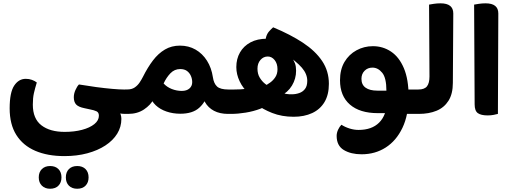

<svg xmlns="http://www.w3.org/2000/svg" viewBox="-20 -697 3134 1175"><path d="M373.8 258.3Q271.2 258.3 195.8 225.9Q120.5 193.4 79.8 128.7Q39.1 64 39.1 -33.9Q39.1 -131 66.7 -172.8Q94.3 -214.6 137.8 -214.6Q158.1 -214.6 175.6 -208.2Q193.1 -201.8 205.2 -192.2Q193.9 -155 187.4 -126.3Q180.9 -97.6 180.9 -56.6Q180.9 29.2 233.2 69.7Q285.5 110.1 375.8 110.1Q434.8 110.1 482.2 97.5Q529.6 84.9 557.4 62.5Q585.2 40 585.2 11.1Q585.2 -8.8 571 -15.7Q556.7 -22.7 529.1 -27.9L497.7 -34.7Q460 -42.2 445.9 -57.6Q431.7 -73 431.7 -101.8Q431.7 -123.7 441.7 -146.1Q451.6 -168.5 463.2 -180.1Q515.6 -171.3 568.9 -164.1Q622.2 -157 666.8 -153.1Q711.5 -149.2 738.1 -149.2H761V0H745Q710.8 0 669.7 -14.1Q628.7 -28.2 588.6 -45.4L581.4 -105.4Q622.5 -89.4 654.1 -68.8Q685.7 -48.2 704.2 -23.3Q722.8 1.6 722.8 30.6Q722.8 79.6 697.3 121.1Q671.8 162.5 625 193.2Q578.2 223.9 514.4 241.1Q450.5 258.3 373.8 258.3ZM761 0V-149.2Q769.5 -135.6 774 -117.2Q778.6 -98.8 778.6 -75Q778.6 -51.1 773.9 -31.8Q769.3 -12.6 761 0ZM286.7 458.1Q255.4 458.1 236.3 439.3Q217.2 420.4 217.2 388.6Q217.2 356.4 236.3 337.7Q255.4 319 286.7 319Q318.8 319 337.5 337.7Q356.2 356.4 356.2 388.6Q356.2 420.4 337.5 439.3Q318.8 458.1 286.7 458.1ZM452.6 458.1Q420.4 458.1 401.7 439.3Q383 420.4 383 388.6Q383 356.4 401.7 337.7Q420.4 319 452.6 319Q484.7 319 503.4 337.7Q522.1 356.4 522.1 388.6Q522.1 420.4 503.4 439.3Q484.7 458.1 452.6 458.1Z M745 0V-149.6H760.1Q786.6 -149.6 804.4 -161.8Q822.2 -173.9 834.3 -192Q846.4 -210.1 854.9 -227Q883.4 -284.2 916.1 -327.2Q948.9 -370.2 989.4 -394Q1029.8 -417.8 1081.2 -417.8Q1134.4 -417.8 1176.8 -393.5Q1219.1 -369.2 1246.7 -325.5Q1274.3 -281.8 1282.8 -224.5Q1288.5 -185.7 1308.5 -167.4Q1328.5 -149.2 1378.6 -149.2H1381.9V0H1376.1Q1325.4 0 1289.7 -18.8Q1254 -37.5 1234 -72.8Q1214 -108.2 1208.5 -157.4L1249.4 -125Q1239.2 -73.3 1198.9 -37.2Q1158.6 -1 1083.4 -1Q1038.4 -1 999.1 -14.4Q959.8 -27.8 932.9 -53Q906 -78.3 896.6 -113.9L921.7 -92Q901.8 -54.3 861.1 -27.1Q820.4 0 764.4 0ZM1092.4 -140.6Q1122.1 -140.6 1139.2 -155.4Q1156.3 -170.2 1156.3 -194.3Q1156.3 -213.9 1148.2 -232.5Q1140.1 -251.1 1124.2 -262.8Q1108.3 -274.4 1082.7 -274.4Q1047.8 -274.4 1022.9 -248.5Q998 -222.5 981.3 -186.2Q1001.3 -164.1 1031.3 -152.3Q1061.4 -140.6 1092.4 -140.6ZM1381.9 0V-149.2Q1390.4 -135.6 1395 -117.2Q1399.5 -98.8 1399.5 -75Q1399.5 -51.1 1394.8 -31.8Q1390.2 -12.6 1381.9 0Z M1777.3 17.6Q1704.7 17.6 1645.6 -5.7Q1586.5 -29 1549.2 -59.4L1643.2 -73.3Q1615.7 -47.4 1573.1 -31.4Q1530.6 -15.3 1483.2 -7.7Q1435.9 0 1394.4 0H1366V-149.2H1412.3Q1431.6 -149.2 1450.5 -150.2Q1469.4 -151.2 1485.4 -153.2Q1501.4 -155.2 1510.3 -158.2L1504.4 -123.5Q1467.1 -156.1 1446.7 -199.2Q1426.2 -242.2 1426.2 -286.6Q1426.2 -336.8 1448.6 -376Q1471 -415.2 1512.9 -437.7Q1554.7 -460.1 1613.6 -460.1L1745.8 -369.9Q1757.6 -354.1 1768.3 -340Q1779 -326 1785.5 -308.1Q1792 -290.3 1792 -264.1Q1792 -215.2 1766.8 -173.3Q1741.6 -131.4 1694.8 -108.9L1701.7 -130.2Q1717.4 -124.7 1733.6 -122Q1749.8 -119.3 1766.6 -120Q1789.3 -120 1811 -127.4Q1832.7 -134.7 1846.5 -152.6Q1860.4 -170.4 1860.4 -202.4Q1860.4 -244.3 1827.4 -282.7Q1794.3 -321.1 1721.9 -369.7L1603.2 -422Q1603.2 -453 1609 -472.1Q1614.8 -491.2 1626.1 -504.2Q1637.4 -517.3 1651.6 -529.9Q1757.4 -485.9 1833.8 -435.6Q1910.2 -385.2 1951.4 -323.6Q1992.7 -262 1992.7 -183.8Q1992.7 -117.5 1966 -72.6Q1939.3 -27.8 1890.6 -5.1Q1841.8 17.6 1777.3 17.6ZM1635.5 -161.2 1595 -168.5Q1613.4 -177.7 1632.7 -191.3Q1652 -205 1665.1 -225.1Q1678.2 -245.3 1678.2 -273.6Q1678.2 -307.8 1660.7 -329.5Q1643.1 -351.2 1618.5 -351.2Q1592.3 -351.2 1574 -330.3Q1555.7 -309.3 1555.7 -276.7Q1555.7 -244.7 1569.6 -221.8Q1583.5 -198.8 1602.4 -184.1Q1621.4 -169.4 1635.5 -161.2Z M2419.2 0 2419.5 -149.2H2538.6V0ZM2262 -414.4Q2323.5 -414.4 2373 -381.2Q2422.6 -348.1 2451.6 -279.8Q2480.6 -211.4 2480.6 -106.6L2363.7 -4.6Q2351.6 -4.6 2330.9 -4.6Q2310.3 -4.6 2291.9 -4.6Q2181.9 -4.6 2121.3 -57.2Q2060.8 -109.8 2060.8 -205.8Q2060.8 -271.7 2088.2 -318Q2115.7 -364.3 2161.9 -389.3Q2208.1 -414.4 2262 -414.4ZM2259.4 -283.2Q2230.1 -283.2 2211.1 -263.9Q2192 -244.7 2192 -214.6Q2192 -178.2 2217.5 -160.3Q2242.9 -142.3 2289.3 -142.3Q2303.4 -142.3 2317.8 -142.3Q2332.2 -142.3 2344.7 -142.3Q2344.7 -220.5 2319 -251.8Q2293.3 -283.2 2259.4 -283.2ZM2193 247.2Q2127.4 247.2 2083.8 220.9Q2040.2 194.5 2040.2 134.7Q2040.2 116.1 2048.9 97Q2057.7 77.9 2069.5 66.4Q2091.6 80.8 2119.5 89.5Q2147.3 98.1 2174.6 98.1Q2255.3 98.1 2300.1 53.5Q2344.9 9 2349.5 -76.2L2480.6 -106.6Q2480.6 6.3 2442.9 85.3Q2405.2 164.3 2340.4 205.8Q2275.7 247.2 2193 247.2ZM2538.6 0V-149.2Q2547.2 -135.6 2551.7 -117.2Q2556.2 -98.8 2556.2 -75Q2556.2 -51.1 2551.6 -31.8Q2546.9 -12.6 2538.6 0Z M2523 0V-149.2H2539.9Q2577.6 -149.2 2593 -168.7Q2608.3 -188.3 2608.3 -228.9L2605.8 -668.8Q2616.1 -670.8 2635.6 -673.7Q2655.1 -676.6 2676.2 -676.6Q2754 -676.6 2754 -614.4L2751.4 -190.1Q2751.4 -122.7 2724.8 -80.6Q2698.1 -38.4 2651.4 -19.2Q2604.8 0 2543.2 0Z M2963.7 9.3Q2924.2 9.3 2904.5 -4.5Q2884.7 -18.4 2884.7 -58.4L2881.5 -668.8Q2891.8 -670.8 2911.3 -673.7Q2930.8 -676.6 2951.9 -676.6Q3029.6 -676.6 3029.6 -614.4L3027.1 0Q3017.6 2.8 3001.1 6Q2984.6 9.3 2963.7 9.3Z"/></svg>

Font: Baloo Bhaijaan 2
Style: Regular
Weight: 400
Designer: Sanskriti Dholi, Noopur Datye and Ek Type
Foundry: Ek Type
Version: Version 1.701